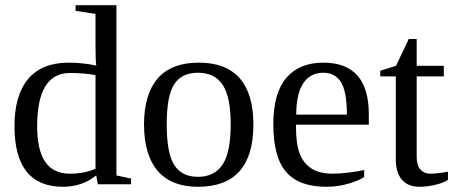

<svg xmlns="http://www.w3.org/2000/svg" viewBox="-20 -714 1762 744"><path d="M353 -34.2Q297.9 9.8 224.1 9.8Q36.1 9.8 36.1 -225.1Q36.1 -345.7 89.4 -408.4Q142.6 -471.2 246.1 -471.2Q298.8 -471.2 353 -460Q350.1 -476.1 350.1 -541V-660.2L272.9 -671.9V-693.8H431.2V-34.2L487.8 -22V0H358.9ZM124 -225.1Q124 -132.3 155.3 -86.7Q186.5 -41 251 -41Q306.2 -41 350.1 -60.1V-422.9Q306.6 -431.2 251 -431.2Q124 -431.2 124 -225.1Z M961.9 -231.9Q961.9 9.8 747.1 9.8Q643.6 9.8 590.8 -52.2Q538.1 -114.3 538.1 -231.9Q538.1 -348.1 590.8 -409.7Q643.6 -471.2 751 -471.2Q855.5 -471.2 908.7 -410.9Q961.9 -350.6 961.9 -231.9ZM874 -231.9Q874 -337.4 843.3 -384.8Q812.5 -432.1 747.1 -432.1Q683.1 -432.1 654.5 -386.7Q626 -341.3 626 -231.9Q626 -121.1 655 -75Q684.1 -28.8 747.1 -28.8Q811.5 -28.8 842.8 -76.7Q874 -124.5 874 -231.9Z M1127 -231V-222.2Q1127 -154.8 1141.8 -117.4Q1156.7 -80.1 1187.7 -60.5Q1218.8 -41 1269 -41Q1295.4 -41 1331.5 -45.4Q1367.7 -49.8 1391.1 -55.2V-27.8Q1367.7 -12.7 1327.4 -1.5Q1287.1 9.8 1245.1 9.8Q1138.2 9.8 1088.6 -47.9Q1039.1 -105.5 1039.1 -232.9Q1039.1 -353 1089.4 -412.1Q1139.6 -471.2 1232.9 -471.2Q1409.2 -471.2 1409.2 -271V-231ZM1232.9 -432.1Q1182.1 -432.1 1155 -391.1Q1127.9 -350.1 1127.9 -270H1324.2Q1324.2 -357.4 1301.8 -394.8Q1279.3 -432.1 1232.9 -432.1Z M1606.9 9.8Q1560.1 9.8 1536.9 -18.1Q1513.7 -45.9 1513.7 -96.2V-418H1453.6V-439.9L1514.6 -459L1564 -563H1594.7V-459H1699.7V-418H1594.7V-105Q1594.7 -73.2 1609.1 -57.1Q1623.5 -41 1647 -41Q1675.3 -41 1715.8 -48.8V-17.1Q1698.7 -5.4 1666.5 2.2Q1634.3 9.8 1606.9 9.8Z"/></svg>

Font: Tinos
Style: Regular
Weight: 400
Designer: Steve Matteson
Foundry: Monotype Imaging Inc.
Version: Version 1.23